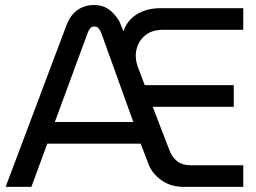

<svg xmlns="http://www.w3.org/2000/svg" viewBox="-20 -732 1003 752"><path d="M2 0 240.4 -633.2Q256.2 -674.2 284.1 -693.3Q312 -712.4 348.8 -712.4Q380 -712.4 403.3 -697.3Q426.6 -682.2 446.8 -649.8L463.8 -609.4Q472 -636.4 491.8 -656.8Q511.6 -677.2 541.6 -688.6Q571.6 -700 609.6 -700H932.8V-615.2H618.2Q574.6 -615.2 548.4 -593.3Q522.2 -571.4 514.7 -538.6Q507.2 -505.8 519.2 -471.6L546.8 -398.6H895.6V-313.8H578L643.2 -144.8Q653.6 -116.8 673.6 -100.8Q693.6 -84.8 726.4 -84.8H932.8V0H700.8Q648.2 0 611.5 -26.6Q574.8 -53.2 560.8 -91.2L531 -169.4H165.4L102.8 0ZM194.8 -254.2H502.2L377.2 -601.2Q372.4 -614.2 366.1 -621.2Q359.8 -628.2 349.4 -628.2Q339 -628.2 333.2 -621.1Q327.4 -614 322.6 -601.2Z"/></svg>

Font: MuseoModerno Thin
Style: Regular
Weight: 100
Designer: Pablo Cosgaya, Héctor Gatti, Marcela Romero, and the Authors of The MuseoModerno Project.
Foundry: Omnibus-Type Team
Version: Version 1.003